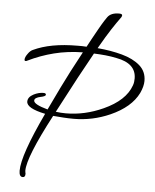

<svg xmlns="http://www.w3.org/2000/svg" viewBox="-53 -727 683 845"><g transform="rotate(5 288.0 -305.0)"><path d="M79 72Q63 72 63 45Q63 -24 153 -214Q70 -231 70 -261Q70 -281 95 -294Q117 -305 138 -305Q149 -305 149 -298Q149 -294 142.5 -291Q136 -288 125 -286Q115 -284 107.5 -279.5Q100 -275 100 -268Q100 -251 162 -234Q177 -266 210.5 -335Q244 -404 295 -498Q228 -497 168.5 -482Q109 -467 54 -440Q51 -438 47 -438Q42 -438 42 -444Q42 -455 54 -471Q63 -484 74 -489Q112 -507 160.5 -516Q209 -525 270 -525Q280 -525 289.5 -525Q299 -525 309 -524Q320 -544 329 -561Q338 -578 354 -606Q355 -608 365.5 -626Q376 -644 388 -661Q403 -682 439 -682Q453 -682 453 -675Q453 -674 451 -668Q432 -642 411 -610Q390 -578 358 -522Q417 -517 466.5 -503.5Q516 -490 546 -464Q576 -438 576 -396Q576 -372 562 -342Q530 -277 440 -237Q363 -203 280 -203Q258 -203 235 -204.5Q212 -206 189 -208Q88 -17 88 43Q88 48 89 51Q90 53 90 55Q90 57 90 58Q90 72 79 72ZM243 -224Q327 -224 408 -261Q503 -304 527 -372Q530 -380 531 -388Q532 -396 532 -403Q532 -470 444 -486Q421 -491 396 -493.5Q371 -496 344 -497Q318 -451 282.5 -385Q247 -319 199 -227Q222 -224 243 -224Z"/></g></svg>

Font: Corinthia
Style: Regular
Weight: 400
Designer: Robert E. Leuschke
Foundry: Robert E. Leuschke
Version: Version 1.013; ttfautohint (v1.8.3)